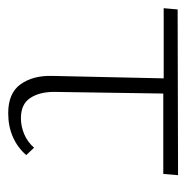

<svg xmlns="http://www.w3.org/2000/svg" viewBox="-13 -437 454 468"><g transform="rotate(90 214.0 -203.0)"><path d="M208 -374 204 -108Q204 -72 219 -49.5Q234 -27 268 -27Q288 -27 307 -35Q326 -43 340 -59L358 -40Q340 -19 314 -7.5Q288 4 256 4Q207 4 185.5 -26Q164 -56 165 -102L171 -375H0L3 -409L407 -410L404 -374Z"/></g></svg>

Font: Ysabeau Infant Light
Style: Regular
Weight: 300
Designer: Christian Thalmann (Catharsis Fonts)
Version: Version 0.003